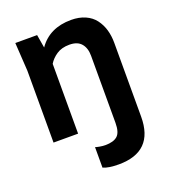

<svg xmlns="http://www.w3.org/2000/svg" viewBox="-138 -642 839 954"><g transform="rotate(-20 281.5 -165.0)"><path d="M380.9 13.2V-341.8Q380.9 -382.3 360.6 -406.2Q340.3 -430.2 297.9 -430.2Q256.8 -430.2 229.7 -411.9Q202.6 -393.6 188 -369.1V0H58.1V-379.9L48.8 -529.8H164.1L175.8 -460Q233.4 -543 348.1 -543Q390.1 -543 422.4 -528.6Q454.6 -514.2 473.6 -488.8Q492.7 -463.4 502 -431.6Q511.2 -399.9 511.2 -362.8V27.8Q511.2 212.9 326.2 212.9Q272.5 212.9 244.1 200.2V91.8Q250 94.2 266.4 97.2Q282.7 100.1 295.9 100.1Q339.4 100.1 360.1 81.8Q380.9 63.5 380.9 13.2Z"/></g></svg>

Font: Cooper Hewitt
Style: Semibold
Weight: 709
Designer: Village Type and Design LLC
Foundry: Cooper Hewitt Smithsonian Design Museum
Version: 1.000